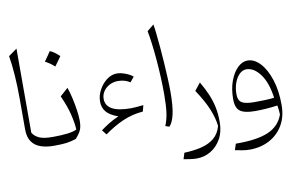

<svg xmlns="http://www.w3.org/2000/svg" viewBox="-95 -919 2160 1376"><g transform="rotate(-10 984.5 -230.5)"><path d="M96.7 -732.4V-120.6Q111.3 -95.2 143.1 -79.6Q174.8 -64 237.8 -64H238.3V0H237.8Q186 0 145 -14.2Q104 -28.3 80.6 -61.5Q57.1 -94.7 57.1 -151.9V-372.1Q57.1 -466.8 51.5 -545.7Q45.9 -624.5 35.2 -688.5Z M328.6 -673.3Q343.3 -667.5 360.1 -656Q377 -644.5 397 -625Q385.3 -608.4 373.3 -591.6Q361.3 -574.7 348.6 -557.6Q333.5 -571.8 316.2 -583.7Q298.8 -595.7 281.2 -605Q293.5 -622.1 304.9 -638.7Q316.4 -655.3 328.6 -673.3ZM238.3 0Q223.6 0 223.6 -30.8V-33.2Q223.6 -64 238.3 -64H252.4Q303.2 -64 349.4 -69.3Q395.5 -74.7 418.5 -87.4Q415.5 -138.2 399.9 -200.9Q384.3 -263.7 349.6 -340.3L407.7 -392.1Q419.9 -358.4 430.4 -311.8Q440.9 -265.1 447.3 -220.2Q453.6 -175.3 453.6 -146.5Q453.6 -103.5 442.9 -78.6Q432.1 -53.7 402.8 -21Q366.7 -8.8 332.8 -4.4Q298.8 0 250 0Z M731.4 -127.4Q668.9 -149.9 644.8 -180.9Q620.6 -211.9 620.6 -253.4Q620.6 -296.4 642.3 -337.4Q664.1 -378.4 699 -405.3Q733.9 -432.1 773.4 -432.1Q800.8 -432.1 835.7 -418.9Q870.6 -405.8 889.2 -388.7L859.9 -352.5Q822.3 -377.4 772 -377.4Q738.3 -377.4 710.4 -362.8Q682.6 -348.1 666 -323.7Q649.4 -299.3 649.4 -269Q649.4 -168.9 831.1 -168.9Q849.6 -168.9 868.4 -170.7Q887.2 -172.4 921.9 -175.8L910.2 -130.9Q832 -124.5 763.9 -95Q695.8 -65.4 625.5 -14.6L598.6 -49.3Q621.6 -66.4 655.3 -87.9Q689 -109.4 731.4 -127.4Z M1093.3 -732.4Q1097.7 -708 1102.5 -663.3Q1107.4 -618.7 1112.3 -562.7Q1117.2 -506.8 1121.1 -447Q1125 -387.2 1127.4 -331.8Q1129.9 -276.4 1129.9 -233.9Q1129.9 -133.3 1116.5 -73.7Q1103 -14.2 1078.6 8.8L1050.8 -0.5Q1068.8 -43.9 1075.7 -95.7Q1082.5 -147.5 1082.5 -228.5Q1082.5 -286.6 1079.6 -350.8Q1076.7 -415 1071.3 -478.5Q1065.9 -542 1058.8 -597.4Q1051.8 -652.8 1043.9 -692.4Z M1439.9 38.1Q1439.9 109.4 1410.9 160.9Q1381.8 212.4 1335 240Q1288.1 267.6 1233.4 267.6Q1211.9 267.6 1186.5 263.9Q1161.1 260.3 1138.2 256.3L1152.3 211.4Q1221.7 209 1277.6 195.3Q1333.5 181.6 1371.1 150.1Q1408.7 118.7 1423.3 64Q1417 5.9 1389.9 -60.1Q1362.8 -126 1306.2 -211.4L1349.1 -265.1Q1379.9 -212.4 1399.9 -165.3Q1419.9 -118.2 1429.9 -69.3Q1439.9 -20.5 1439.9 38.1Z M1617.7 271Q1592.3 271 1564.2 266.1Q1536.1 261.2 1512.2 256.3L1526.4 211.4Q1679.7 212.9 1762.7 177.5Q1845.7 142.1 1874.5 60.1Q1874 41.5 1872.1 26.6Q1870.1 11.7 1867.2 -6.3Q1827.6 -0.5 1785.4 2.4Q1743.2 5.4 1702.6 5.4Q1627.4 5.4 1595.2 -18.1Q1563 -41.5 1563 -105.5Q1563 -179.7 1584.2 -237.3Q1605.5 -294.9 1639.4 -327.9Q1673.3 -360.8 1711.9 -360.8Q1760.7 -360.8 1803 -315.7Q1845.2 -270.5 1871.6 -190.2Q1897.9 -109.9 1897.9 -4.9Q1897.9 79.6 1861.6 141.6Q1825.2 203.6 1761.7 237.3Q1698.2 271 1617.7 271ZM1854 -64.9Q1838.9 -177.2 1793.2 -238.8Q1747.6 -300.3 1692.4 -300.3Q1665 -300.3 1642.3 -278.3Q1619.6 -256.3 1606 -219.2Q1592.3 -182.1 1592.3 -136.7Q1592.3 -91.8 1617.9 -75.2Q1643.6 -58.6 1710.4 -58.6Q1743.2 -58.6 1781.2 -59.8Q1819.3 -61 1854 -64.9Z"/></g></svg>

Font: Pinar DS1-Light
Style: Regular
Weight: 300
Designer: Amin Abedi
Version: Version 2.000